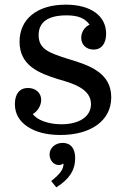

<svg xmlns="http://www.w3.org/2000/svg" viewBox="-20 -570 543 825"><path d="M244 -36C187 -36 138 -55 121 -80C141 -91 157 -116 157 -141C157 -172 132 -192 100 -192C64 -192 44 -166 44 -123C44 -82 62 -50 98 -26C134 -2 181 10 240 10C367 10 458 -49 458 -152C458 -258 363 -290 272 -317C190 -343 146 -359 146 -419C146 -475 186 -504 266 -504C315 -504 345 -492 365 -464C344 -455 329 -432 329 -407C329 -378 351 -357 382 -357C417 -357 436 -384 436 -425C436 -502 370 -550 263 -550C138 -550 64 -487 64 -391C64 -288 147 -256 229 -230C294 -212 371 -188 371 -123C371 -68 319 -36 244 -36ZM249 44C217 44 193 66 193 94C193 119 211 139 232 139C241 139 247 137 250 133L253 135C252 158 239 177 200 208L222 235C278 200 303 161 303 109C303 68 284 44 249 44Z"/></svg>

Font: Domine
Style: Regular
Weight: 400
Designer: Pablo Impallari, Rodrigo Fuenzalida, Brenda Gallo
Foundry: Pablo Impallari, Rodrigo Fuenzalida, Brenda Gallo
Version: Version 2.000